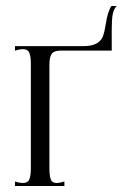

<svg xmlns="http://www.w3.org/2000/svg" viewBox="-20 -621 410 641"><path d="M370 -601Q360 -592 356.5 -574.5Q353 -557 353 -523V-452H182Q160 -452 152.5 -441Q145 -430 145 -407V-60Q145 -34 149.5 -22Q154 -10 170 -10Q178 -10 195 -15V0H30V-15Q47 -10 55 -10Q73 -10 78 -22.5Q83 -35 83 -60V-407Q83 -432 78 -444.5Q73 -457 55 -457Q47 -457 30 -452V-467H257Q287 -467 302.5 -476Q318 -485 323.5 -499.5Q329 -514 333 -540Q339 -581 352 -601Z"/></svg>

Font: Viaoda Libre
Style: Regular
Weight: 400
Designer: Gydient
Version: Version 2.000